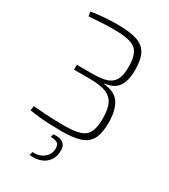

<svg xmlns="http://www.w3.org/2000/svg" viewBox="-221 -800 988 1125"><g transform="rotate(30 273.0 -237.5)"><path d="M232 -698Q314 -698 363 -682.5Q412 -667 433.5 -628Q455 -589 455 -518Q455 -444 427.5 -405Q400 -366 338 -360V-356Q415 -349 445 -302Q475 -255 475 -172Q475 -101 454 -62Q433 -23 386.5 -7.5Q340 8 262 8Q221 8 182.5 6.5Q144 5 109 1.5Q74 -2 42 -8L47 -38Q73 -36 129 -32Q185 -28 258 -28Q323 -28 361 -39.5Q399 -51 416 -83Q433 -115 433 -176Q433 -241 415 -276.5Q397 -312 357 -326.5Q317 -341 249 -341H144V-374H249Q310 -374 345.5 -386Q381 -398 397 -428.5Q413 -459 413 -515Q413 -575 395.5 -607Q378 -639 338 -650.5Q298 -662 231 -662Q170 -662 126 -658.5Q82 -655 61 -654L56 -684Q100 -691 141.5 -694.5Q183 -698 232 -698ZM228 47Q257 45 276.5 51Q296 57 305.5 72Q315 87 314 112Q314 148 295.5 175Q277 202 244.5 214.5Q212 227 168 222L174 199Q224 201 253 175.5Q282 150 282 114Q282 89 269.5 79Q257 69 223 68Z"/></g></svg>

Font: Exo 2 ExtraLight
Style: Regular
Weight: 250
Designer: Natanael Gama
Foundry: Natanael Gama
Version: Version 2.010